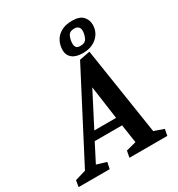

<svg xmlns="http://www.w3.org/2000/svg" viewBox="-249 -951 998 1076"><g transform="rotate(-30 250.0 -413.0)"><path d="M-56 0 -49 -41 21 -62 308 -614 376 -627 463 -63 526 -41 518 0H273L281 -42L346 -59L328 -178H151L91 -61L154 -42L145 0ZM179 -231H320L290 -446ZM342 -638Q297 -638 273.5 -657Q250 -676 250 -708Q250 -740 263.5 -766.5Q277 -793 305.5 -809.5Q334 -826 378 -826Q426 -826 447 -803.5Q468 -781 468 -749Q468 -701 433 -669.5Q398 -638 342 -638ZM350 -680Q381 -680 391.5 -703Q402 -726 402 -749Q402 -764 393 -773Q384 -782 366 -782Q336 -782 326 -760Q316 -738 316 -714Q316 -699 322.5 -689.5Q329 -680 350 -680Z"/></g></svg>

Font: Manuale SemiBold
Style: Italic
Weight: 600
Italic angle: -11°
Designer: Eduardo Tunni / Pablo Cosgaya
Foundry: Eduardo Tunni / Pablo Cosgaya
Version: Version 1.002